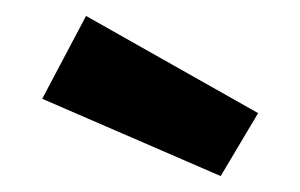

<svg xmlns="http://www.w3.org/2000/svg" viewBox="-20 -782 376 241"><path d="M88 -762 304 -640 257 -561 33 -658Z"/></svg>

Font: Magra
Style: Bold
Weight: 600
Designer: Viviana Monsalve
Foundry: Viviana Monsalve
Version: Version 1.001